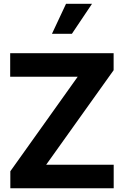

<svg xmlns="http://www.w3.org/2000/svg" viewBox="-20 -1002 660 1022"><path d="M35 0V-90.4L393.6 -593.6H34.2V-718.8H584.8V-628.3L225.8 -125.2H585.2V0ZM256.6 -822.1 331.4 -981.6H469.7L362.7 -822.1Z"/></svg>

Font: Inter Display V
Style: Regular
Weight: 400
Designer: Rasmus Andersson
Foundry: rsms
Version: Version 3.015;git-src